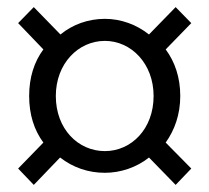

<svg xmlns="http://www.w3.org/2000/svg" viewBox="-20 -637 589 540"><path d="M75 -117 149 -194C185 -166 228 -151 275 -151C319 -151 364 -166 399 -194L474 -117L518 -163L446 -236C471 -271 487 -315 487 -367C487 -419 472 -463 446 -498L518 -572L474 -617L399 -540C364 -568 320 -584 275 -584C228 -584 184 -568 150 -540L75 -617L31 -572L102 -498C76 -463 62 -419 62 -367C62 -315 76 -271 102 -236L31 -163ZM275 -212C200 -212 137 -274 137 -367C137 -458 200 -522 275 -522C349 -522 412 -458 412 -367C412 -274 349 -212 275 -212Z"/></svg>

Font: Source Han Sans JP Normal
Style: Regular
Weight: 350
Designer: Ryoko NISHIZUKA 西塚涼子 (kana, bopomofo & ideographs); Paul D. Hunt (Latin, Greek & Cyrillic); Sandoll Communications 산돌커뮤니
Foundry: Adobe
Version: Version 2.002;hotconv 1.0.116;makeotfexe 2.5.65601